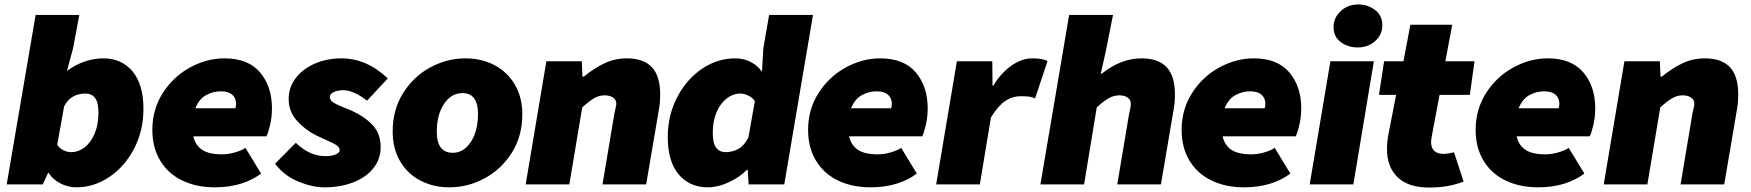

<svg xmlns="http://www.w3.org/2000/svg" viewBox="-20 -828 7860 862"><path d="M198 -52H196L172 0H10L140 -761H336L308 -611L281 -511H283Q321 -539 362.5 -552.5Q404 -566 444 -566Q526 -566 575 -507.5Q624 -449 624 -339Q624 -242 582.5 -161.5Q541 -81 471.5 -34Q402 13 323 13Q285 13 250.5 -5Q216 -23 198 -52ZM422 -322Q422 -369 406.5 -388.5Q391 -408 364 -408Q298 -408 268 -351L237 -179Q245 -164 262.5 -154.5Q280 -145 300 -145Q332 -145 360 -166.5Q388 -188 405 -228.5Q422 -269 422 -322Z M664 -245Q664 -337 711 -410.5Q758 -484 833 -525Q908 -566 988 -566Q1094 -566 1147.5 -503Q1201 -440 1201 -341Q1201 -302 1192 -264.5Q1183 -227 1176 -216H848Q857 -176 887.5 -155.5Q918 -135 977 -135Q1004 -135 1034 -143.5Q1064 -152 1082 -164L1152 -49Q1115 -20 1062 -3.5Q1009 13 944 13Q862 13 798.5 -17.5Q735 -48 699.5 -106.5Q664 -165 664 -245ZM1037 -342Q1040 -353 1040 -362Q1040 -387 1023 -402.5Q1006 -418 971 -418Q937 -418 905.5 -401Q874 -384 857 -342Z M1215 -93 1308 -187Q1369 -127 1442 -127Q1468 -127 1486.5 -134.5Q1505 -142 1505 -153Q1505 -167 1490.5 -176.5Q1476 -186 1441 -201L1400 -220Q1351 -244 1313.5 -285.5Q1276 -327 1276 -384Q1276 -435 1307 -476.5Q1338 -518 1392.5 -542Q1447 -566 1513 -566Q1626 -566 1721 -476L1628 -376Q1567 -423 1521 -423Q1495 -423 1478 -414.5Q1461 -406 1461 -393Q1461 -378 1475.5 -368.5Q1490 -359 1525 -345L1559 -331Q1615 -306 1652 -267.5Q1689 -229 1689 -167Q1689 -114 1656.5 -73Q1624 -32 1566.5 -9.5Q1509 13 1436 13Q1382 13 1319 -13Q1256 -39 1215 -93Z M1743 -238Q1743 -336 1790 -410.5Q1837 -485 1912 -525.5Q1987 -566 2070 -566Q2142 -566 2200 -535.5Q2258 -505 2291.5 -448Q2325 -391 2325 -315Q2325 -217 2278 -142.5Q2231 -68 2156 -27.5Q2081 13 1998 13Q1925 13 1867 -17.5Q1809 -48 1776 -104.5Q1743 -161 1743 -238ZM2126 -317Q2126 -410 2056 -410Q2006 -410 1973.5 -361.5Q1941 -313 1941 -236Q1941 -142 2013 -142Q2062 -142 2094 -191Q2126 -240 2126 -317Z M2433 -553H2592L2595 -484H2601Q2649 -523 2695 -544.5Q2741 -566 2794 -566Q2869 -566 2906.5 -526.5Q2944 -487 2944 -403Q2944 -369 2939 -341L2881 0H2685L2738 -316L2743 -340Q2747 -356 2747 -361Q2747 -380 2732.5 -390Q2718 -400 2694 -400Q2670 -400 2647.5 -387Q2625 -374 2594 -346L2536 0H2340Z M2978 -213Q2978 -310 3020 -391Q3062 -472 3131.5 -519Q3201 -566 3281 -566Q3319 -566 3350 -550Q3381 -534 3399 -508H3401L3407 -611L3433 -761H3630L3501 0H3341L3337 -66H3334Q3299 -31 3250.5 -9Q3202 13 3158 13Q3076 13 3027 -45Q2978 -103 2978 -213ZM3340 -211 3369 -374Q3359 -389 3340.5 -398.5Q3322 -408 3304 -408Q3271 -408 3242.5 -386Q3214 -364 3197 -324Q3180 -284 3180 -232Q3180 -184 3195.5 -164.5Q3211 -145 3238 -145Q3269 -145 3295 -159.5Q3321 -174 3340 -211Z M3608 -245Q3608 -337 3655 -410.5Q3702 -484 3777 -525Q3852 -566 3932 -566Q4038 -566 4091.5 -503Q4145 -440 4145 -341Q4145 -302 4136 -264.5Q4127 -227 4120 -216H3792Q3801 -176 3831.5 -155.5Q3862 -135 3921 -135Q3948 -135 3978 -143.5Q4008 -152 4026 -164L4096 -49Q4059 -20 4006 -3.5Q3953 13 3888 13Q3806 13 3742.5 -17.5Q3679 -48 3643.5 -106.5Q3608 -165 3608 -245ZM3981 -342Q3984 -353 3984 -362Q3984 -387 3967 -402.5Q3950 -418 3915 -418Q3881 -418 3849.5 -401Q3818 -384 3801 -342Z M4276 -553H4435L4436 -444H4440Q4472 -498 4519 -532Q4566 -566 4615 -566Q4661 -566 4683 -554L4627 -386Q4616 -392 4601.5 -394Q4587 -396 4563 -396Q4525 -396 4493 -374.5Q4461 -353 4429 -301L4379 0H4183Z M4780 -761H4977L4945 -600L4922 -497H4926Q5012 -566 5105 -566Q5180 -566 5217.5 -526.5Q5255 -487 5255 -403Q5255 -369 5250 -341L5192 0H4996L5049 -316Q5053 -336 5054 -339Q5057 -351 5057 -361Q5057 -380 5042.5 -390Q5028 -400 5005 -400Q4981 -400 4958.5 -387.5Q4936 -375 4904 -346L4847 0H4651Z M5285 -245Q5285 -337 5332 -410.5Q5379 -484 5454 -525Q5529 -566 5609 -566Q5715 -566 5768.5 -503Q5822 -440 5822 -341Q5822 -302 5813 -264.5Q5804 -227 5797 -216H5469Q5478 -176 5508.5 -155.5Q5539 -135 5598 -135Q5625 -135 5655 -143.5Q5685 -152 5703 -164L5773 -49Q5736 -20 5683 -3.5Q5630 13 5565 13Q5483 13 5419.5 -17.5Q5356 -48 5320.5 -106.5Q5285 -165 5285 -245ZM5658 -342Q5661 -353 5661 -362Q5661 -387 5644 -402.5Q5627 -418 5592 -418Q5558 -418 5526.5 -401Q5495 -384 5478 -342Z M5953 -553H6148L6056 0H5860ZM5967 -707Q5967 -748 5999 -778Q6031 -808 6078 -808Q6120 -808 6153 -783.5Q6186 -759 6186 -715Q6186 -672 6154 -643.5Q6122 -615 6075 -615Q6032 -615 5999.5 -639Q5967 -663 5967 -707Z M6207 -159Q6207 -189 6213 -223L6248 -402H6171L6194 -553H6281L6312 -717H6500L6469 -553H6600L6579 -402H6443L6408 -216Q6405 -200 6405 -190Q6405 -137 6463 -137Q6475 -137 6508 -144L6551 -13Q6484 14 6397 14Q6303 14 6255 -32Q6207 -78 6207 -159Z M6605 -245Q6605 -337 6652 -410.5Q6699 -484 6774 -525Q6849 -566 6929 -566Q7035 -566 7088.5 -503Q7142 -440 7142 -341Q7142 -302 7133 -264.5Q7124 -227 7117 -216H6789Q6798 -176 6828.5 -155.5Q6859 -135 6918 -135Q6945 -135 6975 -143.5Q7005 -152 7023 -164L7093 -49Q7056 -20 7003 -3.5Q6950 13 6885 13Q6803 13 6739.5 -17.5Q6676 -48 6640.5 -106.5Q6605 -165 6605 -245ZM6978 -342Q6981 -353 6981 -362Q6981 -387 6964 -402.5Q6947 -418 6912 -418Q6878 -418 6846.5 -401Q6815 -384 6798 -342Z M7273 -553H7432L7435 -484H7441Q7489 -523 7535 -544.5Q7581 -566 7634 -566Q7709 -566 7746.5 -526.5Q7784 -487 7784 -403Q7784 -369 7779 -341L7721 0H7525L7578 -316L7583 -340Q7587 -356 7587 -361Q7587 -380 7572.5 -390Q7558 -400 7534 -400Q7510 -400 7487.5 -387Q7465 -374 7434 -346L7376 0H7180Z"/></svg>

Font: Nebula Sans Black
Style: Regular
Weight: 900
Italic angle: -9°
Designer: Paul D. Hunt for Adobe (as Source Sans)
Foundry: Nebula Entertainment & Broadcasting LLC
Version: Version 1.010